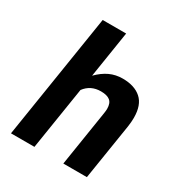

<svg xmlns="http://www.w3.org/2000/svg" viewBox="-175 -875 941 1000"><g transform="rotate(30 295.5 -375.0)"><path d="M235.4 -376.5 175.8 0H34.7L153.3 -750H294.4L250.5 -471.2Q283.7 -504.9 319.3 -521.5Q355 -538.1 397 -538.1Q468.3 -538.1 508.5 -502.4Q548.8 -466.8 548.8 -389.6Q548.8 -364.7 544.4 -335.4L491.2 0H349.6L402.3 -334Q404.8 -350.1 404.8 -360.8Q404.8 -395 386.7 -409.4Q368.7 -423.8 332 -423.8Q270.5 -423.8 235.4 -376.5Z"/></g></svg>

Font: Mardoto
Style: Bold Italic
Weight: 700
Italic angle: -12°
Designer: Christian Robertson, Vahan Hovhannisyan
Foundry: Google
Version: Version 1.000